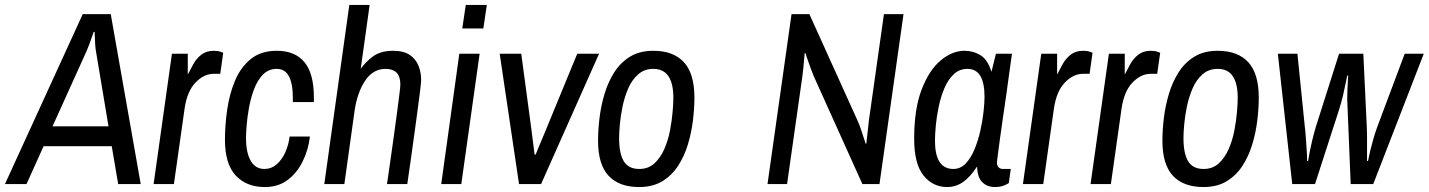

<svg xmlns="http://www.w3.org/2000/svg" viewBox="-57 -743 5767 775"><path d="M-37 0 277 -686H390L511 0H420L394 -153H119L50 0ZM155 -233H381L330 -538Q328 -550 327 -568Q326 -586 325.5 -600Q325 -614 325 -614H321Q321 -614 316 -599.5Q311 -585 304.5 -567Q298 -549 293 -538Z M563 0 637 -526H701V-442Q711 -462 723.5 -484.5Q736 -507 756 -522.5Q776 -538 806 -538Q823 -538 833.5 -534Q844 -530 844 -530L832 -445H805Q766 -445 732 -409.5Q698 -374 688 -304L645 0Z M1012 12Q938 12 894.5 -34.5Q851 -81 851 -179Q851 -237 860 -300Q869 -363 891.5 -417Q914 -471 955 -504.5Q996 -538 1060 -538Q1134 -538 1172 -492Q1210 -446 1210 -349V-331H1125V-348Q1125 -406 1109 -435.5Q1093 -465 1060 -465Q1027 -465 1004.5 -442Q982 -419 968.5 -383Q955 -347 948 -308Q941 -269 938.5 -236Q936 -203 936 -186Q936 -127 955 -94Q974 -61 1010 -61Q1038 -61 1059.5 -79.5Q1081 -98 1094.5 -128Q1108 -158 1112 -192H1194Q1188 -139 1165 -92Q1142 -45 1104 -16.5Q1066 12 1012 12Z M1252 0 1353 -723H1435L1399 -465Q1414 -488 1445.5 -513Q1477 -538 1529 -538Q1573 -538 1597.5 -521Q1622 -504 1632.5 -477Q1643 -450 1643 -420Q1643 -412 1639 -378.5Q1635 -345 1628.5 -297.5Q1622 -250 1615 -198Q1608 -146 1601.5 -101Q1595 -56 1591 -28Q1587 0 1587 0H1505Q1505 0 1509 -27Q1513 -54 1519 -96.5Q1525 -139 1532 -188.5Q1539 -238 1545 -283.5Q1551 -329 1555 -361Q1559 -393 1559 -401Q1559 -435 1543.5 -450Q1528 -465 1499 -465Q1449 -465 1417 -417.5Q1385 -370 1374 -294L1333 0Z M1724 0 1797 -526H1879L1805 0ZM1809 -628 1823 -723H1908L1894 -628Z M2038 0 1960 -526H2047L2085 -243Q2087 -228 2089 -212.5Q2091 -197 2093 -181Q2095 -165 2097 -149.5Q2099 -134 2101 -119H2105Q2111 -134 2117.5 -149.5Q2124 -165 2130.5 -180.5Q2137 -196 2143.5 -211.5Q2150 -227 2156 -242L2273 -526H2361L2127 0Z M2523 12Q2442 12 2399.5 -33.5Q2357 -79 2357 -175Q2357 -218 2363 -267.5Q2369 -317 2383.5 -365Q2398 -413 2423 -452Q2448 -491 2486.5 -514.5Q2525 -538 2580 -538Q2661 -538 2703.5 -492Q2746 -446 2746 -349Q2746 -306 2740 -256.5Q2734 -207 2719.5 -159.5Q2705 -112 2680 -73.5Q2655 -35 2616.5 -11.5Q2578 12 2523 12ZM2523 -61Q2560 -61 2584.5 -83.5Q2609 -106 2624.5 -141.5Q2640 -177 2647.5 -216.5Q2655 -256 2658 -291.5Q2661 -327 2661 -348Q2661 -406 2641 -435.5Q2621 -465 2580 -465Q2544 -465 2519 -443Q2494 -421 2479 -386.5Q2464 -352 2456 -313.5Q2448 -275 2445 -241Q2442 -207 2442 -186Q2442 -123 2461 -92Q2480 -61 2523 -61Z M3041 0 3138 -686H3210L3405 -255Q3411 -242 3418.5 -220Q3426 -198 3431.5 -180.5Q3437 -163 3437 -163L3440 -164Q3440 -164 3442 -182Q3444 -200 3446.5 -222Q3449 -244 3450 -255L3511 -686H3590L3493 0H3424L3227 -437Q3221 -452 3213 -473.5Q3205 -495 3199.5 -512Q3194 -529 3194 -529L3191 -528Q3191 -528 3189.5 -511Q3188 -494 3186 -472.5Q3184 -451 3182 -437L3120 0Z M3766 12Q3708 12 3670.5 -35Q3633 -82 3633 -183Q3633 -304 3663.5 -382.5Q3694 -461 3740.5 -499.5Q3787 -538 3836 -538Q3872 -538 3901 -520Q3930 -502 3945 -453L3963 -526H4028Q4028 -526 4024.5 -503Q4021 -480 4016 -442Q4011 -404 4004.5 -358Q3998 -312 3991 -266Q3984 -220 3979 -180.5Q3974 -141 3970.5 -116.5Q3967 -92 3967 -89Q3967 -74 3974 -67.5Q3981 -61 3991 -61H4023L4015 -4Q4008 1 3993.5 6.5Q3979 12 3959 12Q3928 12 3908 -7.5Q3888 -27 3887 -71Q3859 -28 3830 -8Q3801 12 3766 12ZM3791 -61Q3820 -61 3841 -83Q3862 -105 3876.5 -140Q3891 -175 3900 -215Q3909 -255 3913 -291.5Q3917 -328 3917 -352Q3917 -408 3900 -436.5Q3883 -465 3848 -465Q3816 -465 3793 -443.5Q3770 -422 3755.5 -388Q3741 -354 3732.5 -314.5Q3724 -275 3720.5 -238Q3717 -201 3717 -175Q3717 -118 3735.5 -89.5Q3754 -61 3791 -61Z M4072 0 4146 -526H4210V-442Q4220 -462 4232.5 -484.5Q4245 -507 4265 -522.5Q4285 -538 4315 -538Q4332 -538 4342.5 -534Q4353 -530 4353 -530L4341 -445H4314Q4275 -445 4241 -409.5Q4207 -374 4197 -304L4154 0Z M4345 0 4419 -526H4483V-442Q4493 -462 4505.5 -484.5Q4518 -507 4538 -522.5Q4558 -538 4588 -538Q4605 -538 4615.5 -534Q4626 -530 4626 -530L4614 -445H4587Q4548 -445 4514 -409.5Q4480 -374 4470 -304L4427 0Z M4801 12Q4720 12 4677.5 -33.5Q4635 -79 4635 -175Q4635 -218 4641 -267.5Q4647 -317 4661.5 -365Q4676 -413 4701 -452Q4726 -491 4764.5 -514.5Q4803 -538 4858 -538Q4939 -538 4981.5 -492Q5024 -446 5024 -349Q5024 -306 5018 -256.5Q5012 -207 4997.5 -159.5Q4983 -112 4958 -73.5Q4933 -35 4894.5 -11.5Q4856 12 4801 12ZM4801 -61Q4838 -61 4862.5 -83.5Q4887 -106 4902.5 -141.5Q4918 -177 4925.5 -216.5Q4933 -256 4936 -291.5Q4939 -327 4939 -348Q4939 -406 4919 -435.5Q4899 -465 4858 -465Q4822 -465 4797 -443Q4772 -421 4757 -386.5Q4742 -352 4734 -313.5Q4726 -275 4723 -241Q4720 -207 4720 -186Q4720 -123 4739 -92Q4758 -61 4801 -61Z M5159 0 5101 -526H5180L5210 -230Q5212 -216 5213.5 -193Q5215 -170 5217 -144Q5219 -118 5219 -93H5223Q5223 -93 5227 -116Q5231 -139 5238.5 -171Q5246 -203 5254 -230L5348 -526H5446L5460 -230Q5460 -226 5460.5 -218Q5461 -210 5461 -195Q5461 -180 5461 -155.5Q5461 -131 5461 -93H5465Q5465 -93 5467.5 -105.5Q5470 -118 5475 -139Q5480 -160 5487 -184Q5494 -208 5502 -230L5613 -526H5690L5486 0H5395L5381 -342Q5381 -363 5382 -385.5Q5383 -408 5384 -423Q5385 -438 5385 -438H5381Q5381 -438 5376.5 -415Q5372 -392 5364.5 -360Q5357 -328 5348 -300L5251 0Z"/></svg>

Font: Archivo Narrow
Style: Italic
Weight: 400
Italic angle: -8°
Designer: Hector Gatti
Foundry: Omnibus-Type
Version: Version 3.002